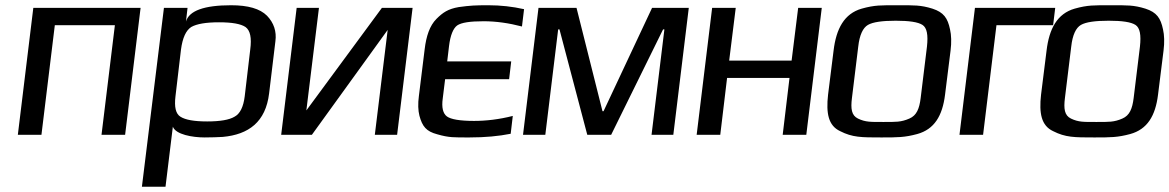

<svg xmlns="http://www.w3.org/2000/svg" viewBox="-20 -514 4458 732"><path d="M457 0 516 -484H107L48 0H138L189 -418H418L367 0Z M760 10C787 10 810 9 829 8C928 -1 993 -49 1006 -158L1030 -357C1035 -394 1024 -427 998 -454C971 -481 926 -494 861 -494C758 -494 701 -473 689 -432L695 -484H605L521 198H611L639 -31C650 -1 714 10 760 10ZM913 -147C908 -106 895 -80 874 -69C854 -57 819 -51 770 -51C720 -51 687 -57 668 -69C650 -80 644 -106 649 -147L670 -325C676 -370 689 -398 709 -411C730 -423 765 -429 815 -429C865 -429 898 -423 916 -411C934 -398 940 -370 934 -325Z M1169 0 1458 -400 1409 0H1494L1553 -484H1436L1148 -93L1196 -484H1111L1052 0Z M1927 -4 1935 -72C1884 -59 1834 -53 1787 -53C1734 -53 1699 -59 1684 -70C1669 -81 1663 -104 1668 -139L1677 -212H1921L1929 -280H1685L1692 -339C1697 -380 1708 -406 1723 -417C1739 -428 1772 -433 1824 -433C1871 -433 1920 -426 1970 -413L1978 -479C1934 -489 1888 -494 1842 -494C1791 -494 1773 -493 1729 -487C1688 -480 1668 -466 1644 -442C1618 -416 1605 -376 1599 -326L1577 -148C1573 -118 1574 -93 1579 -73C1590 -32 1605 -13 1647 -2C1692 11 1711 10 1770 10C1830 10 1882 5 1927 -4Z M2547 0 2606 -484H2466L2281 -90H2277L2178 -484H2033L1974 0H2059L2108 -402H2113L2219 0H2310L2508 -402H2513L2464 0Z M3054 0 3113 -484H3023L2998 -283H2760L2785 -484H2695L2636 0H2726L2752 -217H2990L2964 0Z M3604 -321C3608 -353 3607 -380 3602 -402C3593 -445 3578 -467 3535 -481C3490 -495 3465 -494 3402 -494C3339 -494 3315 -495 3265 -481C3199 -462 3168 -405 3158 -321L3137 -153C3129 -82 3138 -35 3183 -14C3230 10 3264 10 3340 10C3402 10 3429 10 3477 -3C3542 -21 3573 -72 3583 -153ZM3490 -140C3485 -100 3475 -74 3447 -62C3415 -48 3395 -49 3348 -49C3300 -49 3280 -48 3251 -62C3226 -74 3223 -100 3228 -140L3252 -336C3257 -381 3270 -408 3289 -419C3308 -430 3344 -435 3395 -435C3446 -435 3480 -430 3497 -419C3514 -408 3519 -381 3514 -336Z M3995 -418 4003 -484H3697L3638 0H3728L3779 -418Z M4416 -321C4420 -353 4419 -380 4414 -402C4405 -445 4390 -467 4347 -481C4302 -495 4277 -494 4214 -494C4151 -494 4127 -495 4077 -481C4011 -462 3980 -405 3970 -321L3949 -153C3941 -82 3950 -35 3995 -14C4042 10 4076 10 4152 10C4214 10 4241 10 4289 -3C4354 -21 4385 -72 4395 -153ZM4302 -140C4297 -100 4287 -74 4259 -62C4227 -48 4207 -49 4160 -49C4112 -49 4092 -48 4063 -62C4038 -74 4035 -100 4040 -140L4064 -336C4069 -381 4082 -408 4101 -419C4120 -430 4156 -435 4207 -435C4258 -435 4292 -430 4309 -419C4326 -408 4331 -381 4326 -336Z"/></svg>

Font: Gamestation Display
Style: Italic
Weight: 400
Designer: Jonas Hecksher
Foundry: Jonas Hecksher, Playtypeª, e-types AS
Version: Version 1.003